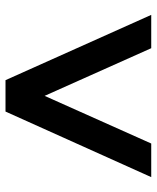

<svg xmlns="http://www.w3.org/2000/svg" viewBox="44 -784 569 697"><g transform="rotate(-90 328.5 -435.5)"><path d="M34 -171 272 -700H386L623 -171H502L329 -558L156 -171Z"/></g></svg>

Font: DM Sans 24pt SemiBold
Style: Regular
Weight: 600
Designer: Colophon Foundry, Jonny Pinhorn
Foundry: Colophon Foundry
Version: Version 4.004;gftools[0.9.30]